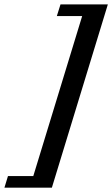

<svg xmlns="http://www.w3.org/2000/svg" viewBox="-108 -725 508 868"><path d="M379.5 -705 126.5 123.5H-88L-72 71H42.5L263.5 -652.5H149L165.5 -705Z"/></svg>

Font: Newsreader 16pt 16pt
Style: Bold Italic
Weight: 700
Italic angle: -17°
Version: Version 1.003